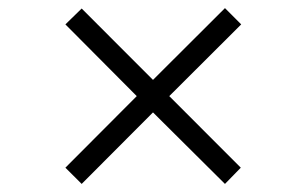

<svg xmlns="http://www.w3.org/2000/svg" viewBox="-20 -584 755 473"><path d="M181.2 -130.9 141.1 -170.9 316.9 -347.2 141.1 -523.9 181.2 -563 356.9 -387.2 534.2 -564 574.2 -523.9 397 -347.2 573.2 -170.9 534.2 -130.9 356.9 -307.1Z"/></svg>

Font: Jacques Francois
Style: Regular
Weight: 400
Designer: Manvel Shmavonyan, Alexei Vanyashin
Foundry: Cyreal (www.cyreal.org)
Version: Version 1.003